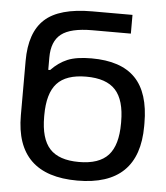

<svg xmlns="http://www.w3.org/2000/svg" viewBox="-52 -752 700 808"><g transform="rotate(5 298.5 -348.5)"><path d="M564.9 -244.1Q564.9 8.8 304.2 8.8Q43.9 8.8 43.9 -244.1V-474.1Q43.9 -594.2 105 -650.1Q166 -706.1 305.2 -706.1H475.1V-627H313Q220.7 -627 181.4 -596.2Q142.1 -565.4 142.1 -497.1V-444.8H149.9Q181.2 -477.5 218.5 -493.2Q255.9 -508.8 319.8 -508.8Q444.3 -508.8 504.6 -446.8Q564.9 -384.8 564.9 -255.9ZM142.1 -247.1Q142.1 -154.3 180.7 -112.1Q219.2 -69.8 304.2 -69.8Q389.2 -69.8 428 -112.3Q466.8 -154.8 466.8 -247.1V-252.9Q466.8 -345.2 428 -387.7Q389.2 -430.2 304.2 -430.2Q219.2 -430.2 180.7 -387.9Q142.1 -345.7 142.1 -252.9Z"/></g></svg>

Font: LT Wave
Style: Regular
Weight: 400
Designer: Daniel Lyons
Version: Version 2.5 (Glyphs App)